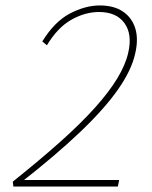

<svg xmlns="http://www.w3.org/2000/svg" viewBox="-20 -684 557 704"><path d="M27 -18Q127 -98 202 -165Q277 -232 328.5 -289.5Q380 -347 410 -396.5Q440 -446 450 -490Q466 -558 436.5 -599Q407 -640 343 -640Q292 -640 241.5 -611.5Q191 -583 152 -518L135 -532Q180 -605 236.5 -634.5Q293 -664 346 -664Q398 -664 431 -641.5Q464 -619 476 -580Q488 -541 476 -489Q463 -428 413.5 -357Q364 -286 275 -201Q186 -116 53 -12L54 -24H417L412 0H29Z"/></svg>

Font: Ysabeau Office Thin
Style: Italic
Weight: 250
Italic angle: -12°
Designer: Christian Thalmann (Catharsis Fonts)
Version: Version 2.001;gftools[0.9.30]; featfreeze: tnum,lnum,ss02